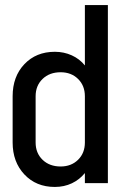

<svg xmlns="http://www.w3.org/2000/svg" viewBox="-20 -725 488 760"><path d="M407 -705V0H316V-40Q295 -14 264.5 0.5Q234 15 197 15Q123 15 76.5 -34.5Q30 -84 30 -161V-344Q30 -422 76.5 -471Q123 -520 197 -520Q233 -520 264 -506Q295 -492 316 -466V-705ZM316 -161V-344Q316 -386 289 -412.5Q262 -439 220 -439Q176 -439 148.5 -412.5Q121 -386 121 -344V-161Q121 -119 148.5 -92.5Q176 -66 220 -66Q262 -66 289 -92.5Q316 -119 316 -161Z"/></svg>

Font: Akshar
Style: Regular
Weight: 400
Designer: Tall Chai
Foundry: Tall Chai
Version: Version 1.000